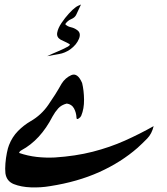

<svg xmlns="http://www.w3.org/2000/svg" viewBox="-20 -831 739 851"><path d="M339 -811 318 -766Q312 -753 296 -746.5Q280 -740 269 -724Q278 -714 293.5 -710.5Q309 -707 320 -699Q341 -686 330 -659Q319 -632 291 -612Q268 -596 242 -591.5Q216 -587 189 -582Q212 -593 236 -603Q260 -613 282 -625Q284 -627 288 -630Q292 -633 287 -636Q279 -641 268 -646Q257 -651 249 -655Q230 -666 233.5 -686Q237 -706 252.5 -729Q268 -752 285.5 -771Q303 -790 313 -797Q319 -802 325.5 -805Q332 -808 339 -811ZM344 -463Q352 -430 352.5 -389.5Q353 -349 340 -318Q337 -311 329 -306Q319 -299 319 -310Q318 -332 308 -350.5Q298 -369 276 -372Q252 -366 238 -350.5Q224 -335 213 -315Q159 -210 75 -165Q65 -159 65 -153Q103 -140 142.5 -135.5Q182 -131 223 -133Q315 -139 391 -158.5Q467 -178 533 -207.5Q599 -237 661 -272Q653 -238 632.5 -217Q612 -196 590 -176Q517 -112 420.5 -68.5Q324 -25 202 -6Q161 1 117.5 -0.5Q74 -2 41 -15Q9 -28 4 -63Q2 -82 4 -106.5Q6 -131 10.5 -153.5Q15 -176 20 -188Q34 -224 59.5 -250Q85 -276 116 -294Q163 -321 194 -366Q210 -389 224.5 -412Q239 -435 253 -460Q269 -486 296 -498Q324 -510 344 -463Z"/></svg>

Font: Aref Ruqaa Ink
Style: Regular
Weight: 400
Designer: Abdullah Aref
Version: Version 1.005